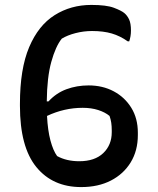

<svg xmlns="http://www.w3.org/2000/svg" viewBox="-20 -740 640 780"><path d="M351 -720Q412 -720 442.5 -708.5Q473 -697 485 -687Q497 -677 504.5 -661Q512 -645 512 -616Q512 -603 510 -592Q508 -581 505 -572H499Q468 -594 434 -604Q400 -614 354 -614Q320 -614 287 -605.5Q254 -597 231 -583Q206 -552 188.5 -489Q171 -426 170 -328H177Q208 -362 250 -377.5Q292 -393 340 -393Q397 -393 442 -369Q487 -345 513.5 -302Q540 -259 540 -201V-191Q540 -128 511 -80.5Q482 -33 430.5 -6.5Q379 20 310 20Q194 20 127.5 -61.5Q61 -143 61 -310V-318Q61 -460 98.5 -548.5Q136 -637 202 -678.5Q268 -720 351 -720ZM212 -106Q250 -85 302 -85Q365 -85 399.5 -118Q434 -151 434 -203V-210Q434 -227 432 -241Q430 -255 425 -269Q407 -284 379 -293Q351 -302 316 -302Q241 -302 171 -269Q174 -210 185 -169Q196 -128 212 -106Z"/></svg>

Font: Recursive Mn Csl St Med
Style: Regular
Weight: 500
Monospace: yes
Version: Version 1.079;hotconv 1.0.112;makeotfexe 2.5.65598; ttfautoh